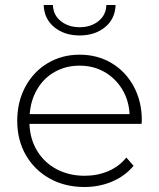

<svg xmlns="http://www.w3.org/2000/svg" viewBox="-20 -745 637 769"><path d="M547 -249H98Q100 -188 129 -140.5Q158 -93 207.5 -67Q257 -41 319 -41Q370 -41 413.5 -59.5Q457 -78 486 -114L515 -81Q481 -40 429.5 -18Q378 4 318 4Q240 4 179 -30Q118 -64 83.5 -124Q49 -184 49 -261Q49 -337 81.5 -397.5Q114 -458 171 -492Q228 -526 299 -526Q370 -526 426.5 -492.5Q483 -459 515.5 -399Q548 -339 548 -263ZM99 -288H499Q496 -344 469 -388Q442 -432 398 -457Q354 -482 299 -482Q244 -482 200 -457.5Q156 -433 129.5 -388.5Q103 -344 99 -288ZM155 -725H192Q193 -685 223.5 -660.5Q254 -636 299 -636Q344 -636 374.5 -660.5Q405 -685 406 -725H443Q441 -669 400.5 -636Q360 -603 299 -603Q238 -603 197.5 -636Q157 -669 155 -725Z"/></svg>

Font: Montserrat Atlas Light
Style: Regular
Weight: 300
Designer: Julieta Ulanovsky
Foundry: Julieta Ulanovsky
Version: Version 7.200